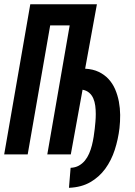

<svg xmlns="http://www.w3.org/2000/svg" viewBox="-33 -731 640 909"><path d="M370.1 -405.8Q407.2 -403.8 434.6 -390.6Q461.9 -377.4 481.2 -356.4Q500.5 -335.4 512.2 -308.1Q523.9 -280.8 529.8 -250Q535.6 -219.2 535.9 -187Q536.1 -154.8 532.7 -124.5Q526.4 -71.3 510.3 -21.5Q494.1 28.3 465.6 67.6Q437 106.9 394.8 131.3Q352.5 155.8 293.5 158.2L301.3 63.5Q323.7 62.5 340.3 53.2Q356.9 43.9 368.9 29.3Q380.9 14.6 388.9 -3.9Q397 -22.5 402.1 -42.7Q407.2 -63 410.4 -83.3Q413.6 -103.5 415.5 -121.1Q417 -135.3 418.7 -153.6Q420.4 -171.9 420.4 -191.4Q420.4 -210.9 418 -230.2Q415.5 -249.5 408.7 -265.1Q401.9 -280.8 389.4 -291.7Q377 -302.7 357.9 -306.2L302.2 0H190.9L296.9 -610.8H204.6L98.1 0H-13.2L110.4 -710.9H425.8Z"/></svg>

Font: Roboto Mono Medium
Style: Italic
Weight: 500
Designer: Google
Version: Version 2.000985; 2015; ttfautohint (v1.3)